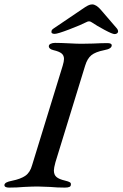

<svg xmlns="http://www.w3.org/2000/svg" viewBox="-48 -849 557 873"><path d="M-28 -8Q-27 -15 -18.5 -19.5Q-10 -24 6 -27Q46 -35 67.5 -50Q89 -65 98 -98L237 -550Q243 -570 243 -581Q243 -597 232 -606Q221 -615 195 -621Q174 -626 174 -639Q174 -646 182.5 -650Q191 -654 202 -654Q228 -654 266 -652Q302 -650 322 -650L375 -651Q415 -653 440 -653Q460 -653 460 -643Q460 -627 426 -621Q386 -613 367.5 -598Q349 -583 339 -550L204 -111Q197 -85 197 -74Q197 -54 209 -44Q221 -34 247 -28Q264 -24 270 -20Q276 -16 274 -8Q274 4 247 4Q212 4 180 1Q142 -1 123 -1Q101 -1 61 1Q30 4 -7 4Q-28 4 -28 -8ZM186 -706Q186 -713 195 -719L322 -805Q342 -819 352 -824Q362 -829 371 -829Q389 -829 410 -805L484 -719Q489 -713 489 -706Q489 -701 484.5 -697.5Q480 -694 473 -694Q463 -694 427.5 -713Q392 -732 370 -747Q363 -752 357 -752Q351 -752 344 -748Q321 -736 267.5 -715.5Q214 -695 201 -695Q184 -695 186 -706Z"/></svg>

Font: EB Garamond Medium
Style: Italic
Weight: 500
Italic angle: -17.2°
Designer: Georg Duffner and Octavio Pardo
Foundry: Georg Duffner
Version: Version 1.000